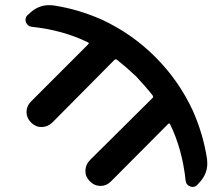

<svg xmlns="http://www.w3.org/2000/svg" viewBox="-20 -778 880 753"><path d="M792 -154.3Q793 -145.5 793 -136.7Q793 -91.8 756.8 -56.6L752.9 -51.8Q745.1 -44.9 735.4 -44.9Q730.5 -44.9 725.6 -46.9Q710 -52.7 708 -69.3Q695.3 -191.4 647.5 -290Q644.5 -296.9 639.6 -292L415 -66.4Q397.5 -48.8 374 -48.8Q350.6 -48.8 333 -66.4L332 -67.4Q314.5 -85 314.9 -108.4Q315.4 -131.8 332 -149.4L578.1 -393.6Q583 -398.4 578.1 -404.3Q549.8 -440.4 513.7 -478.5Q475.6 -514.6 439.5 -543Q433.6 -547.9 428.7 -543L184.6 -296.9Q167 -280.3 143.6 -279.8Q120.1 -279.3 102.5 -296.9L101.6 -297.9Q84 -315.4 84 -338.9Q84 -362.3 101.6 -379.9L326.2 -604.5Q331.1 -609.4 324.2 -612.3Q225.6 -660.2 104.5 -672.9Q87.9 -674.8 82 -690.4Q80.1 -695.3 80.1 -700.2Q80.1 -710 86.9 -717.8L91.8 -721.7Q127 -757.8 171.9 -757.8Q180.7 -757.8 189.5 -756.8Q286.1 -742.2 378.9 -701.2Q497.1 -646.5 589.4 -554.2Q681.6 -461.9 736.3 -343.8Q777.3 -251 792 -154.3Z"/></svg>

Font: Gen Jyuu Gothic P Medium
Style: Regular
Weight: 500
Designer: [Source Han Sans]
Ryoko NISHIZUKA  (kana & ideographs); Paul D. Hunt (Latin, Greek & Cyrillic); Wenlong ZHANG  (bopomofo
Version: Version 1.002.20150607